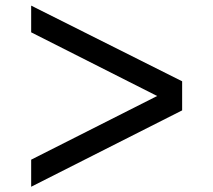

<svg xmlns="http://www.w3.org/2000/svg" viewBox="-20 -708 779 701"><path d="M93.8 -687.5 645 -411.2V-305L93.8 -26.2V-125L553.8 -357.5L93.8 -590Z"/></svg>

Font: Now Medium
Style: Regular
Weight: 500
Designer: Alfredo Marco Pradil
Foundry: Alfredo Marco Pradil
Version: Version 1.002;PS 001.002;hotconv 1.0.88;makeotf.lib2.5.64775